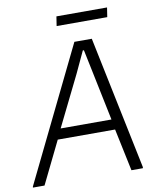

<svg xmlns="http://www.w3.org/2000/svg" viewBox="-140 -967 858 1042"><g transform="rotate(-10 289.5 -446.5)"><path d="M-43 -6 315 -740H411L563 -6L562 0H499L450 -233H134L20 0H-44ZM440 -290 383 -566 358 -686H352L296 -566L160 -290ZM243 -893H522L514 -841H235Z"/></g></svg>

Font: Plata Sans Light
Style: Italic
Weight: 300
Italic angle: -8°
Designer: Pablo Impallari, Andres Torresi, & Cristiano Sobral
Foundry: Pablo Impallari, Andres Torresi, & Cristiano Sobral
Version: Version 1.00;December 28, 2019;FontCreator 12.0.0.2547 64-bi